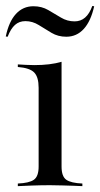

<svg xmlns="http://www.w3.org/2000/svg" viewBox="-35 -635 342 655"><path d="M25.8 0V-8.9Q64.5 -10.5 80.6 -21.8Q96.8 -33.1 96.8 -66.9V-335.5Q96.8 -371.8 81.9 -387.5Q66.9 -403.2 25.8 -406.5V-415.3Q39.5 -414.5 54 -413.7Q68.5 -412.9 82.3 -412.9Q108.9 -412.9 132.3 -415.7Q155.6 -418.5 175 -424.2V-66.9Q175 -33.1 191.1 -21.8Q207.3 -10.5 246 -8.9V0Q235.5 -0.8 217.7 -1.2Q200 -1.6 178.2 -2.4Q156.5 -3.2 135.5 -3.2Q104.8 -3.2 73 -2Q41.1 -0.8 25.8 0ZM191.1 -509.7Q162.9 -509.7 140.7 -523Q118.5 -536.3 97.2 -549.6Q75.8 -562.9 51.6 -562.9Q30.6 -562.9 16.1 -550Q1.6 -537.1 -8.9 -509.7L-15.3 -510.5Q-4.8 -561.3 19.4 -587.5Q43.5 -613.7 79 -613.7Q107.3 -613.7 129.4 -600.8Q151.6 -587.9 173 -575Q194.4 -562.1 219.4 -562.1Q240.3 -562.1 255.2 -575Q270.2 -587.9 279.8 -614.5L286.3 -613.7Q275 -562.9 250.8 -536.3Q226.6 -509.7 191.1 -509.7Z"/></svg>

Font: Playfair 144pt
Style: Regular
Weight: 400
Designer: Claus Eggers Sørensen
Foundry: Claus Eggers Sørensen
Version: Version 2.001;gftools[0.9.30]